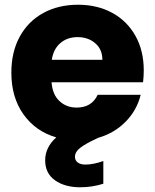

<svg xmlns="http://www.w3.org/2000/svg" viewBox="-20 -586 656 812"><path d="M585 -238H198Q202 -186 231.5 -158.5Q261 -131 304 -131Q368 -131 393 -185H575Q559 -120 511.5 -71.5Q464 -23 395 -3L364 12Q327 31 312 45.5Q297 60 297 77Q297 92 308.5 101Q320 110 341 110Q375 110 417 95V191Q370 206 319 206Q254 206 212.5 176.5Q171 147 171 92Q171 37 218 -5Q131 -30 79.5 -102Q28 -174 28 -279Q28 -366 63.5 -431Q99 -496 163 -531Q227 -566 310 -566Q391 -566 454 -532Q517 -498 552.5 -435Q588 -372 588 -288Q588 -264 585 -238ZM413 -333Q413 -377 383 -403Q353 -429 308 -429Q265 -429 235.5 -404Q206 -379 199 -333Z"/></svg>

Font: IBM-Poppins
Style: Poppins-Bold
Weight: 700
Designer: Mike Abbink, Paul van der Laan, Pieter van Rosmalen, Ben Mitchell, Mark Frömberg
Foundry: Bold Monday
Version: Version 1.1